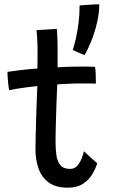

<svg xmlns="http://www.w3.org/2000/svg" viewBox="-20 -850 522 890"><path d="M431 -93Q423.5 -69 408 -42.8Q392.5 -16.5 365 1.8Q337.5 20 294 20Q238 20 205.2 -4.5Q172.5 -29 158.5 -69Q144.5 -109 144.5 -156Q144.5 -180.5 145.2 -214Q146 -247.5 147 -283.5Q148 -319.5 149.2 -353.2Q150.5 -387 151.5 -412.8Q152.5 -438.5 153 -451Q104 -446 68.2 -440.2Q32.5 -434.5 22.5 -431.5Q19.5 -447.5 17.8 -465.2Q16 -483 15.2 -497.5Q14.5 -512 14.5 -517Q42.5 -521 79.8 -525.5Q117 -530 153.5 -532.5Q154 -552 154 -580.8Q154 -609.5 154 -635Q153.5 -656.5 152 -676.8Q150.5 -697 149.5 -710.5L243.5 -716Q244.5 -708.5 245.8 -680.2Q247 -652 247 -612Q247 -597 247 -575.8Q247 -554.5 247 -538Q262 -539 284 -540Q306 -541 319.5 -541Q343 -541.5 364.5 -541.5Q386 -541.5 401.5 -541Q417 -540.5 420.5 -540Q423 -526.5 423.8 -502.5Q424.5 -478.5 424.5 -462.5Q419.5 -463 390.2 -463.2Q361 -463.5 332.5 -463Q312 -462.5 287.5 -461.2Q263 -460 245.5 -459Q245 -446 243.8 -420.5Q242.5 -395 241.5 -363.2Q240.5 -331.5 239.5 -298.8Q238.5 -266 238 -237.8Q237.5 -209.5 237.5 -192Q237.5 -160.5 241.2 -132Q245 -103.5 259.2 -85.2Q273.5 -67 304.5 -67Q325.5 -67 338.5 -82Q351.5 -97 358.8 -116.5Q366 -136 369.5 -149Q374 -144 382.8 -135.8Q391.5 -127.5 401.8 -118.5Q412 -109.5 420.2 -102.5Q428.5 -95.5 431 -93ZM440 -830Q440 -793 432.2 -755.8Q424.5 -718.5 413 -686.2Q401.5 -654 390.2 -630Q379 -606 372 -595Q366 -596.5 354.8 -601.2Q343.5 -606 332.5 -611.2Q321.5 -616.5 317.5 -618.5Q324.5 -640 331.8 -672Q339 -704 344 -743Q349 -782 349 -824.5Q355 -825.5 367 -826.2Q379 -827 392.8 -828Q406.5 -829 419.2 -829.5Q432 -830 440 -830Z"/></svg>

Font: Grandstander Thin
Style: Regular
Weight: 400
Version: Version 1.200